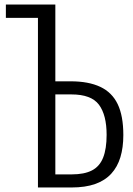

<svg xmlns="http://www.w3.org/2000/svg" viewBox="-20 -830 591 850"><path d="M148 0V-751H6V-810H225V-470H293Q372 -470 424 -445.5Q476 -421 501 -369Q526 -317 526 -232Q526 -177 513 -134Q500 -91 472.5 -61Q445 -31 401.5 -15.5Q358 0 296 0ZM225 -58H298Q353 -58 387 -75.5Q421 -93 436.5 -132Q452 -171 452 -233Q452 -321 418 -366.5Q384 -412 296 -412H225Z"/></svg>

Font: Oswald Light
Style: Regular
Weight: 300
Designer: Vernon Adams
Foundry: Vernon Adams
Version: Version 4.103;gftools[0.9.33.dev8+g029e19f]